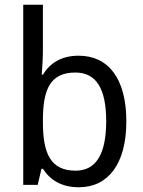

<svg xmlns="http://www.w3.org/2000/svg" viewBox="-20 -873 604 810"><path d="M161 -661V-853H78V-93H139L155 -161H161C192 -113 240 -83 313 -83C435 -83 513 -180 513 -361C513 -543 436 -638 312 -638C239 -638 191 -607 161 -558H156C158 -585 161 -624 161 -661ZM298 -567C386 -567 428 -499 428 -362C428 -224 386 -153 299 -153C195 -153 161 -223 161 -357V-365C161 -498 193 -567 298 -567Z"/></svg>

Font: Noto Sans Kannada UI SemiCondensed SemiBold
Style: Regular
Weight: 600
Width: 4
Designer: Jelle Bosma - Monotype Design Team
Foundry: Monotype Imaging Inc.
Version: Version 2.006